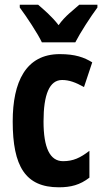

<svg xmlns="http://www.w3.org/2000/svg" viewBox="-20 -786 437 816"><path d="M158 -606H300C321 -647 365 -715 394 -754V-766H317C292 -743 257 -719 229 -679C201 -716 164 -747 142 -766H64V-754C93 -715 140 -644 158 -606ZM230 10C281 10 320 0 360 -31V-145C321 -115 291 -101 248 -101C192 -101 165 -158 165 -270C165 -384 190 -446 244 -446C274 -446 301 -436 337 -416L372 -521C338 -542 300 -556 234 -556C89 -556 34 -437 34 -270C34 -79 88 10 230 10Z"/></svg>

Font: Noto Sans Tamil ExtraCondensed
Style: Bold
Weight: 700
Width: 2
Designer: Jelle Bosma - Monotype Design Team
Foundry: Monotype Imaging Inc.
Version: Version 2.004